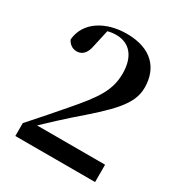

<svg xmlns="http://www.w3.org/2000/svg" viewBox="-177 -882 948 1007"><g transform="rotate(30 297.0 -378.5)"><path d="M61 0H544V-105H132C184 -154 235 -202 266 -229C440 -379 522 -455 522 -558C522 -676 450 -757 300 -757C178 -757 69 -697 59 -584C69 -561 91 -545 116 -545C144 -545 172 -560 182 -618L204 -717C221 -722 238 -724 255 -724C337 -724 385 -666 385 -565C385 -463 338 -396 230 -271C181 -214 122 -146 61 -78Z"/></g></svg>

Font: Noto Serif CJK TC
Style: Bold
Weight: 700
Designer: Ryoko NISHIZUKA 西塚涼子 (kana & ideographs); Frank Grießhammer (Latin, Greek & Cyrillic); Wenlong ZHANG 张文龙 (bopomofo); San
Foundry: Adobe
Version: Version 2.001;hotconv 1.1.0;makeotfexe 2.6.0